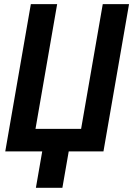

<svg xmlns="http://www.w3.org/2000/svg" viewBox="-20 -731 643 927"><path d="M5.4 0 128.9 -710.9H255.9L151.4 -108.9H371.6L476.1 -710.9H603L479.5 0ZM330.1 -105 281.2 175.8H153.3L202.1 -105Z"/></svg>

Font: Roboto Condensed SemiBold
Style: Italic
Weight: 600
Italic angle: -12°
Designer: Christian Robertson
Foundry: Google
Version: Version 3.008; 2023